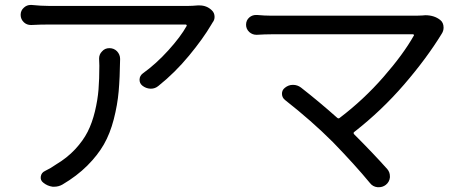

<svg xmlns="http://www.w3.org/2000/svg" viewBox="-20 -741 1900 786"><path d="M385.7 -501Q385.7 -518.6 397.5 -530.3Q409.2 -543.9 427.7 -543.9Q446.3 -543.9 459 -531.2Q471.7 -517.6 471.7 -500Q471.7 -499 471.7 -499Q470.7 -422.9 465.8 -367.2Q460.9 -311.5 445.8 -252.9Q430.7 -194.3 405.3 -149.9Q379.9 -105.5 337.4 -63Q294.9 -20.5 235.4 14.6Q219.7 23.4 202.1 23.4Q198.2 23.4 195.3 23.4Q173.8 20.5 157.2 6.8Q144.5 -2.9 147 -18.6Q149.4 -34.2 164.1 -41Q188.5 -52.7 209 -67.4Q254.9 -94.7 287.6 -129.9Q320.3 -165 338.9 -201.7Q357.4 -238.3 368.7 -285.2Q379.9 -332 383.3 -374.5Q386.7 -417 386.7 -471.7ZM789.1 -718.8Q793 -718.8 796.9 -718.8Q826.2 -718.8 846.7 -699.2Q858.4 -688.5 858.4 -671.9Q858.4 -659.2 850.6 -649.4Q846.7 -643.6 844.7 -639.6Q811.5 -583 753.9 -513.2Q696.3 -443.4 628.9 -389.6Q615.2 -377.9 597.7 -377.9Q596.7 -377.9 595.7 -377.9Q577.1 -378.9 562.5 -390.6Q550.8 -400.4 551.3 -415.5Q551.8 -430.7 564.5 -440.4Q619.1 -479.5 669.4 -535.2Q719.7 -590.8 744.1 -634.8Q745.1 -636.7 743.7 -638.7Q742.2 -640.6 740.2 -640.6H178.7Q144.5 -640.6 109.4 -638.7Q107.4 -638.7 106.4 -638.7Q89.8 -638.7 78.1 -649.4Q64.5 -662.1 64.5 -680.2Q64.5 -698.2 78.1 -710Q89.8 -720.7 105.5 -720.7Q107.4 -720.7 109.4 -720.7Q148.4 -716.8 178.7 -716.8H752Q766.6 -716.8 789.1 -718.8Z M1710 -677.7Q1715.8 -678.7 1720.7 -678.7Q1757.8 -678.7 1782.2 -659.2Q1795.9 -648.4 1795.9 -627.9Q1795.9 -614.3 1788.1 -602.5Q1726.6 -502 1634.3 -395Q1542 -288.1 1430.7 -201.2Q1424.8 -197.3 1429.7 -191.4Q1508.8 -112.3 1565.4 -48.8Q1576.2 -36.1 1576.2 -19.5Q1576.2 -17.6 1576.2 -14.6Q1574.2 3.9 1559.6 15.6Q1546.9 25.4 1531.2 25.4Q1528.3 25.4 1525.4 25.4Q1505.9 23.4 1494.1 7.8Q1434.6 -64.5 1342.8 -159.2Q1255.9 -246.1 1147.5 -331.1Q1134.8 -340.8 1134.3 -356.4Q1133.8 -372.1 1146.5 -381.8Q1161.1 -393.6 1178.7 -393.6Q1179.7 -393.6 1179.7 -393.6Q1197.3 -393.6 1211.9 -382.8Q1288.1 -323.2 1360.4 -258.8Q1366.2 -253.9 1371.1 -258.8Q1468.8 -333 1549.8 -425.8Q1630.9 -518.6 1673.8 -594.7Q1675.8 -596.7 1674.3 -598.6Q1672.9 -600.6 1670.9 -600.6H1089.8Q1064.5 -600.6 1032.2 -598.6Q1031.2 -598.6 1029.3 -598.6Q1013.7 -598.6 1001 -609.4Q987.3 -622.1 987.3 -639.6Q987.3 -658.2 1001 -669.9Q1012.7 -679.7 1028.3 -679.7Q1030.3 -679.7 1032.2 -679.7Q1063.5 -676.8 1089.8 -676.8H1685.5Q1698.2 -676.8 1710 -677.7Z"/></svg>

Font: Gen Jyuu Gothic P Regular
Style: Regular
Weight: 400
Designer: [Source Han Sans]
Ryoko NISHIZUKA  (kana & ideographs); Paul D. Hunt (Latin, Greek & Cyrillic); Wenlong ZHANG  (bopomofo
Version: Version 1.002.20150607